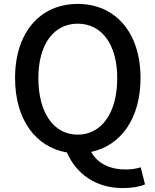

<svg xmlns="http://www.w3.org/2000/svg" viewBox="-20 -770 794 981"><path d="M176 -371C176 -544 255 -649 377 -649C499 -649 579 -544 579 -371C579 -193 499 -82 377 -82C255 -82 176 -193 176 -371ZM699 85C679 91 653 96 621 96C547 96 479 68 446 6C597 -26 698 -164 698 -371C698 -608 566 -750 377 -750C188 -750 57 -608 57 -371C57 -158 163 -18 322 9C367 114 465 191 608 191C656 191 697 183 721 172Z"/></svg>

Font: Noto Sans CJK KR Medium
Style: Regular
Weight: 500
Designer: Ryoko NISHIZUKA (kana & ideographs); Paul D. Hunt (Latin, Greek & Cyrillic); Wenlong ZHANG (bopomofo); Sandoll Communica
Foundry: Adobe Systems Incorporated
Version: Version 1.004;PS 1.004;hotconv 1.0.82;makeotf.lib2.5.63406